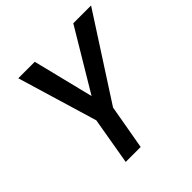

<svg xmlns="http://www.w3.org/2000/svg" viewBox="-186 -861 1010 1010"><g transform="rotate(-45 319.0 -355.5)"><path d="M302.7 -372.1 505.4 -710.9H637.7L339.8 -249.5L295.9 0H184.6L230 -264.2L96.2 -710.9H218.8Z"/></g></svg>

Font: Roboto Mono Medium
Style: Italic
Weight: 500
Designer: Google
Version: Version 2.000985; 2015; ttfautohint (v1.3)